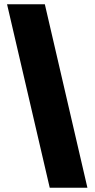

<svg xmlns="http://www.w3.org/2000/svg" viewBox="-20 -883 445 903"><path d="M213.9 0 13.2 -862.8H190.9L391.1 0Z"/></svg>

Font: Anton SC
Style: Regular
Weight: 400
Designer: Vernon Adams
Foundry: Vernon Adams
Version: Version 2.116; ttfautohint (v1.8.4.7-5d5b)